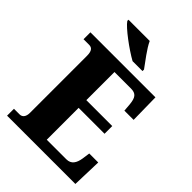

<svg xmlns="http://www.w3.org/2000/svg" viewBox="-265 -1047 1163 1163"><g transform="rotate(45 317.0 -465.5)"><path d="M324 -771H409V-784C382 -822 331 -886 311 -931H129V-921C152 -886 259 -807 324 -771ZM20 0H605L611 -190H534L527 -140C520 -96 502 -67 461 -67H293V-340H515V-406H293V-647H434C478 -647 492 -626 497 -574L501 -524H580L577 -714H20V-655H66C86 -655 106 -648 106 -599V-110C106 -79 93 -59 68 -59H20Z"/></g></svg>

Font: Noto Serif Devanagari SemiCondensed Black
Style: Regular
Weight: 900
Width: 4
Designer: Universal Thirst, Indian Type Foundry and the Monotype Design Team
Foundry: Monotype Imaging Inc.
Version: Version 2.004